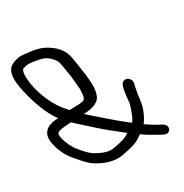

<svg xmlns="http://www.w3.org/2000/svg" viewBox="-167 -835 951 991"><g transform="rotate(-30 308.0 -339.5)"><path d="M172.3 -334C169.2 -337.5 163.6 -343.8 158.5 -349.2C111 -400 76.4 -484.3 65.9 -547.1C56.6 -602.6 61.5 -631.7 71.2 -638.9C76.8 -640.9 84.8 -643.3 91.3 -645C110.5 -650 166.1 -639.5 186.3 -633C212.2 -624.7 246.2 -593 251.1 -564L264.8 -481.4L270.7 -417.4L270.8 -417C272.1 -409.1 272.4 -401.5 271.9 -394C270.4 -373.9 271 -365.1 265.1 -349.9C260.6 -338.3 243.8 -335.5 201.5 -335.5H201.1ZM369.9 -83.4C343.7 -65 319.5 -58.4 267.4 -49.8C243.8 -45.9 211.4 -54 168.9 -78.9C142.2 -95.3 126.8 -116.1 106.5 -139.4C87.5 -161.3 66.3 -202.4 60 -240C57.3 -256.3 61.8 -264 75.9 -268.5C87.5 -272.3 122.3 -275.7 146.3 -276.4C153.7 -268.6 164.1 -258.6 173.5 -250.5C194.3 -232.6 272.5 -160.1 297.6 -141.2C322.6 -122.5 344.7 -103.6 369.9 -83.4ZM99.4 -328C97 -327.9 93.9 -327.6 91.3 -327.5C32.6 -324.9 -4.5 -297.5 5.5 -237C13.6 -188.4 34.8 -144.4 68.7 -106.2C88.9 -83.4 107.2 -58.5 138.7 -36.2C192.3 -1.6 246.6 13 295 3.2L324.6 -2.8C358.4 -9.7 383.6 -18.1 400.2 -29.4C409.6 -35.8 416.4 -40.3 423.5 -45.1C426.3 -43.2 432 -39.2 437.6 -35.2C453.1 -24.1 479.4 -8.7 520.4 13.7L520.9 14L531.4 18.8C549.1 27.5 563.6 18.4 567.9 6.1C571.8 -5 566.5 -20.4 551.2 -28.7L539.8 -35L539.3 -35.2C526.1 -41.3 487.5 -64.9 465.8 -80.3C490.2 -110.9 508.7 -158.5 512.4 -193.4C515.3 -220.8 519 -244.5 523.5 -264.7C528 -284.6 533.3 -297.2 526 -309.8C522.2 -316.4 516.3 -322.8 508.2 -325.7C500.2 -328.7 492.7 -327.3 486.6 -324.6C467.8 -316.2 463.5 -274.7 457.1 -209.7C456.1 -200 426.5 -110 415.1 -118.3C400.1 -129.3 364.2 -159.9 346.9 -173.5C336.3 -181.8 224.8 -280.5 224.8 -280.5C277.3 -280.5 323.1 -296.6 331.5 -334.3C343.4 -363.4 340.9 -421 326.2 -509L317.1 -564C310.4 -603.9 285 -638.2 242.8 -665C203.1 -690.2 168.8 -695.6 103.1 -701.9C81.5 -703.9 58.4 -698.2 36.6 -687.3C4.4 -671 -2.7 -628.9 6.9 -570.8C20.3 -490.7 55.6 -383.4 99.4 -328Z"/></g></svg>

Font: MewTooHand
Style: BdWideLta
Weight: 400
Designer: Mew Too, Robert Jablonski
Version: Version 0.77